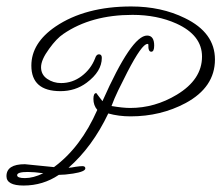

<svg xmlns="http://www.w3.org/2000/svg" viewBox="-24 -523 685 594"><path d="M49 51Q-4 51 -4 22Q-4 -15 53 -15L143 -6Q226 -67 277 -183Q265 -197 265 -217Q265 -235 274 -235Q275 -233 280 -227Q285 -221 293 -210Q383 -413 431 -413Q453 -413 453 -382Q453 -363 444 -363Q434 -363 435 -385L434 -387H432Q415 -387 370 -300Q354 -269 341.5 -243Q329 -217 321 -195Q356 -189 379 -189Q455 -189 523 -230Q601 -277 601 -348Q601 -414 522 -450Q462 -477 386 -477Q258 -477 172 -418Q151 -404 128 -372Q103 -338 103 -315Q103 -292 122 -279Q141 -266 165 -266Q200 -266 228.5 -287.5Q257 -309 270 -342Q274 -355 282 -355Q291 -355 291 -344Q291 -302 244 -267Q209 -241 163 -241Q73 -241 73 -320Q73 -390 148 -441Q240 -503 382 -503Q475 -503 548 -467Q641 -422 641 -339Q641 -253 550 -204Q473 -163 380 -163Q343 -163 311 -172Q262 -69 188 -4Q195 -4 210 -7Q217 -8 222 -8.5Q227 -9 231 -9Q240 -9 240 -2Q240 8 202 14Q189 16 178 17Q167 18 158 18Q109 51 49 51ZM53 28Q79 28 110 13Q96 11 84 10Q72 9 62 9Q29 9 29 19Q29 28 53 28Z"/></svg>

Font: Petemoss
Style: Regular
Weight: 400
Designer: Robert E. Leuschke
Foundry: Robert E. Leuschke
Version: Version 1.010; ttfautohint (v1.8.3)